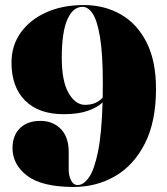

<svg xmlns="http://www.w3.org/2000/svg" viewBox="-20 -730 662 760"><path d="M271.5 10Q146 10 87.8 -34.2Q29.5 -78.5 29.5 -144Q29.5 -193.5 59 -222.5Q88.5 -251.5 139.5 -251.5Q189.5 -251.5 220.8 -219.5Q252 -187.5 252 -128V-57Q252 -35 261.2 -16.2Q270.5 2.5 287.5 2.5Q311 2.5 332.2 -28Q353.5 -58.5 368 -130Q382.5 -201.5 386 -324.5Q364.5 -304 326.5 -291Q288.5 -278 232 -278Q133.5 -278 79.5 -331.8Q25.5 -385.5 25.5 -482.5Q25.5 -549.5 62 -600.8Q98.5 -652 163 -681Q227.5 -710 311.5 -710Q393.5 -710 458.2 -673Q523 -636 560.2 -562.2Q597.5 -488.5 597.5 -378.5Q597.5 -249 554 -162.8Q510.5 -76.5 436.5 -33.2Q362.5 10 271.5 10ZM224.5 -501Q224.5 -408.5 251.5 -361.8Q278.5 -315 316.5 -315Q361 -315 386.5 -343.5Q387 -370.5 387 -399Q387 -516 376 -582.2Q365 -648.5 347 -675.8Q329 -703 307 -703Q269 -703 246.8 -653.2Q224.5 -603.5 224.5 -501Z"/></svg>

Font: Fraunces 144pt S000 Black
Style: Regular
Weight: 900
Version: Version 1.000; ttfautohint (v1.8.3)